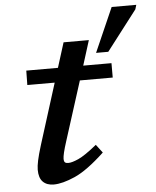

<svg xmlns="http://www.w3.org/2000/svg" viewBox="-54 -814 707 870"><g transform="rotate(-5 299.0 -379.0)"><path d="M229 -181.5Q218.5 -149 214 -129.8Q209.5 -110.5 209.5 -101.5Q209.5 -88.5 214.5 -84.5Q219.5 -80.5 229.5 -80.5Q246 -80.5 275.8 -93.8Q305.5 -107 360.5 -151.5L389 -114Q309.5 -39.5 252.2 -14.2Q195 11 155.5 11Q124 11 106.2 -6.8Q88.5 -24.5 88.5 -61.5Q88.5 -78.5 94 -104.2Q99.5 -130 112.5 -172L199.5 -448.5H75L76 -514H220L255.5 -627H370.5L335 -514H463.5V-448.5H314ZM398 -566.5 486.5 -767.5H598.5L592.5 -747.5L453.5 -566.5Z"/></g></svg>

Font: Newsreader 6pt Medium
Style: Italic
Weight: 500
Italic angle: -17°
Designer: Hugues Gentile
Foundry: Production Type
Version: Version 1.003; ttfautohint (v1.8.3)